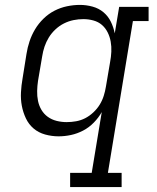

<svg xmlns="http://www.w3.org/2000/svg" viewBox="-20 -548 640 783"><path d="M266 215V157H354L395 -91Q382 -68 362.5 -48Q343 -28 319 -15.5Q295 -3 269.5 2.5Q244 8 219 8Q191 8 164 0.5Q137 -7 117 -24Q97 -41 85.5 -65.5Q74 -90 69 -116.5Q64 -143 65.5 -171.5Q67 -200 72 -228L88 -328Q92 -354 100.5 -379.5Q109 -405 123 -428.5Q137 -452 157.5 -472Q178 -492 202.5 -504.5Q227 -517 253.5 -522.5Q280 -528 306 -528Q332 -528 357.5 -521Q383 -514 402 -498Q421 -482 432 -459.5Q443 -437 448 -412L466 -520H586V-462H522L420 157H476V215ZM252 -50Q271 -50 290.5 -53.5Q310 -57 327.5 -66Q345 -75 360.5 -89.5Q376 -104 386.5 -121Q397 -138 403 -157Q409 -176 412 -195L429 -295Q433 -316 434 -337Q435 -358 431.5 -378Q428 -398 419 -416Q410 -434 395.5 -446.5Q381 -459 361 -464.5Q341 -470 320 -470Q300 -470 280 -466Q260 -462 241 -452.5Q222 -443 206 -428Q190 -413 179 -395Q168 -377 161.5 -357.5Q155 -338 152 -318L135 -218Q132 -198 131.5 -177Q131 -156 135 -136.5Q139 -117 149 -100Q159 -83 175 -71.5Q191 -60 211 -55Q231 -50 252 -50Z"/></svg>

Font: Iosevka Etoile Light Oblique
Style: Regular
Weight: 300
Italic angle: -9°
Designer: Belleve Invis
Foundry: Belleve Invis
Version: Version 15.5.2; ttfautohint (v1.8.4)